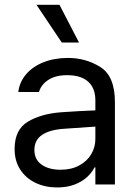

<svg xmlns="http://www.w3.org/2000/svg" viewBox="-20 -783 575 815"><path d="M241.2 -306.6Q274.4 -309.1 315.7 -311.3Q356.9 -313.5 384.8 -314.5V-357.4Q384.8 -408.7 354.2 -436.3Q323.7 -463.9 264.6 -463.9Q216.3 -463.9 185.5 -444.1Q154.8 -424.3 145.5 -392.6H57.6Q63 -435.1 90.8 -467.8Q118.7 -500.5 164.8 -518.8Q210.9 -537.1 268.6 -537.1Q344.7 -537.1 406.2 -498.3Q467.8 -459.5 467.8 -349.6V0H384.8V-72.3H380.9Q371.1 -51.8 350.8 -32.5Q330.6 -13.2 298.1 -0.2Q265.6 12.7 222.7 12.7Q171.9 12.7 130.9 -6.8Q89.8 -26.4 65.9 -63.2Q42 -100.1 42 -150.4Q42 -232.9 98.4 -266.6Q154.8 -300.3 241.2 -306.6ZM237.3 -62.5Q282.7 -62.5 316.2 -80.6Q349.6 -98.6 367.2 -128.4Q384.8 -158.2 384.8 -192.4V-245.6L251 -236.3Q191.4 -232.4 158.7 -210.4Q126 -188.5 126 -146.5Q126 -106 156.5 -84.2Q187 -62.5 237.3 -62.5ZM134.8 -762.7H232.4L315.4 -602.5H242.2Z"/></svg>

Font: Pretendard
Style: Regular
Weight: 400
Designer: Base glyphs from Inter by Rasmus Andersson; Hangeul glyphs from Noto Sans CJK(Source Han Sans) by Jang Soo-young and Kan
Foundry: Kil Hyung-jin
Version: Version 1.309